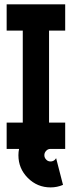

<svg xmlns="http://www.w3.org/2000/svg" viewBox="-20 -667 322 860"><path d="M272 -529.8H199.7V-117.7H272V0H206.5Q194.3 0 187 8.3Q178.7 16.6 178.7 28.3Q178.7 39.6 187 47.9Q194.3 56.2 206.5 56.2Q218.3 56.2 226.6 47.9Q229 44.9 231.4 41.5L262.2 161.1Q235.8 172.4 206.5 172.4Q147 172.4 104.7 130.1Q62.5 87.9 62.5 28.3Q62.5 13.7 65.4 0H9.8V-117.7H82V-529.8H9.8V-647.5H272Z"/></svg>

Font: Sangha Kali
Style: Regular
Weight: 400
Designer: Seslavinskaya Anna
Foundry: Popkern
Version: Version 2.000;PS 002.000;hotconv 1.0.88;makeotf.lib2.5.64775